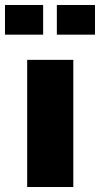

<svg xmlns="http://www.w3.org/2000/svg" viewBox="-52 -750 401 770"><path d="M57 -510H242V0H57ZM-32 -730H121V-611H-32ZM176 -730H329V-611H176Z"/></svg>

Font: Saira Stencil One
Style: Regular
Weight: 400
Designer: Hector Gatti with collaboration of the Omnibus-Type team
Foundry: Omnibus-Type
Version: Version 1.004